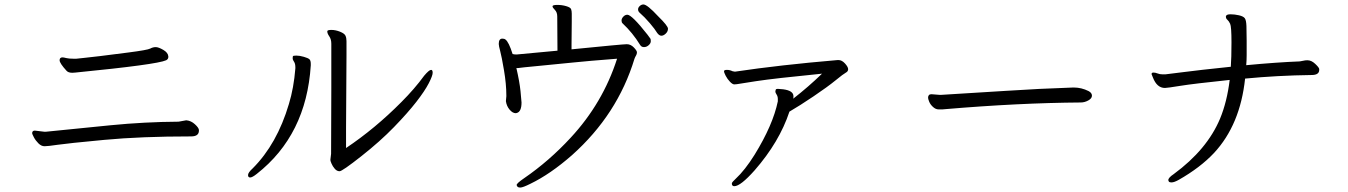

<svg xmlns="http://www.w3.org/2000/svg" viewBox="-20 -779 6040 860"><path d="M780 -234 813 -240H816Q836 -238 853 -222.5Q870 -207 871 -197V-194Q871 -168 836 -168Q612 -168 447 -152.5Q282 -137 238 -130.5Q194 -124 179.5 -124Q165 -124 152 -137Q139 -150 131.5 -164.5Q124 -179 124 -182Q124 -194 136 -194L178 -189H186Q323 -203 475.5 -218Q628 -233 780 -234ZM278 -462Q247 -496 247 -509Q247 -522 260 -522Q265 -522 276.5 -519Q288 -516 309 -516H322Q330 -517 359.5 -520Q389 -523 430 -528Q471 -533 556 -544Q641 -555 653 -561.5Q665 -568 677.5 -568Q690 -568 711.5 -555.5Q733 -543 734 -526V-524Q734 -514 724 -509Q683 -490 318 -454L304 -453Q286 -453 278 -462Z M1372 -486Q1352 -174 1130 0Q1110 16 1100.5 16Q1091 16 1091 5Q1091 -6 1112 -25Q1221 -134 1274 -313Q1296 -385 1303 -473V-477Q1303 -494 1297 -502.5Q1291 -511 1291 -517.5Q1291 -524 1292 -527Q1293 -530 1307.5 -530Q1322 -530 1341 -524.5Q1360 -519 1366 -513.5Q1372 -508 1372 -493ZM1532 -530 1530 -206V-116Q1660 -203 1778 -322Q1837 -381 1880 -440Q1902 -466 1911 -466Q1918 -466 1918 -453Q1918 -440 1900.5 -406Q1883 -372 1845 -323Q1807 -274 1745 -210Q1683 -146 1598 -79Q1513 -12 1501 -12Q1489 -12 1479.5 -23Q1470 -34 1465 -46Q1460 -58 1460 -61V-65L1463 -90L1464 -384V-583Q1464 -603 1455 -616Q1446 -629 1446 -638V-639Q1446 -645 1464.5 -645Q1483 -645 1503 -637Q1523 -629 1527.5 -619Q1532 -609 1532 -595Z M2790 -713Q2810 -713 2880 -624Q2892 -608 2893.5 -605.5Q2895 -603 2895 -594Q2895 -585 2885.5 -576.5Q2876 -568 2864.5 -568Q2853 -568 2847 -578Q2814 -632 2768 -675Q2764 -679 2764 -687.5Q2764 -696 2772 -704.5Q2780 -713 2790 -713ZM2214 -582Q2214 -606 2230 -606Q2239 -606 2244 -602Q2259 -591 2276 -537Q2284 -535 2291 -535H2295L2477 -552L2476 -705Q2476 -724 2465.5 -734.5Q2455 -745 2455 -750V-752Q2457 -757 2477 -757Q2497 -757 2516 -751.5Q2535 -746 2538 -738Q2541 -730 2541 -718V-682L2540 -579V-558Q2770 -581 2787.5 -581Q2805 -581 2819 -566.5Q2833 -552 2833 -544.5Q2833 -537 2829 -530.5Q2825 -524 2822 -516Q2746 -266 2542 -84Q2445 1 2356 44Q2322 61 2311 61Q2300 61 2297 56Q2294 51 2294 50Q2294 42 2328 19Q2440 -58 2536 -162Q2680 -317 2744 -516Q2614 -506 2547 -499Q2480 -492 2395 -484Q2310 -476 2299 -474H2293Q2307 -414 2311.5 -370.5Q2316 -327 2316 -320Q2316 -279 2295 -273L2290 -272Q2276 -272 2262.5 -288Q2249 -304 2246 -326L2248 -348V-351Q2248 -402 2237.5 -464Q2227 -526 2220.5 -550Q2214 -574 2214 -582ZM2924 -631Q2914 -648 2890.5 -675.5Q2867 -703 2844 -723Q2838 -729 2838 -737Q2838 -745 2845.5 -752Q2853 -759 2862 -759Q2879 -759 2928 -706Q2972 -663 2972 -650.5Q2972 -638 2962 -628.5Q2952 -619 2942.5 -619Q2933 -619 2924 -631Z M3269 55Q3258 55 3258 43Q3258 39 3264 33L3275 22Q3317 -17 3360 -86Q3442 -219 3464 -325V-336Q3464 -347 3458.5 -355.5Q3453 -364 3453 -368Q3453 -372 3455 -378Q3457 -381 3464 -381Q3471 -381 3488 -379Q3534 -373 3534 -348V-343Q3534 -340 3533 -337Q3601 -390 3662 -449Q3449 -428 3367 -415.5Q3285 -403 3281 -402Q3277 -401 3269 -401Q3261 -401 3249.5 -413Q3238 -425 3230.5 -439.5Q3223 -454 3223 -460Q3223 -466 3236 -466Q3249 -466 3261 -460Q3269 -458 3272 -458Q3473 -488 3732 -510H3736Q3751 -510 3765 -494.5Q3779 -479 3779 -469Q3779 -459 3768.5 -453.5Q3758 -448 3722.5 -419Q3687 -390 3624 -347.5Q3561 -305 3516 -279Q3471 -143 3360 -16Q3297 55 3269 55Z M4152 -357 4190 -354H4194Q4334 -362 4484.5 -372Q4635 -382 4787 -387H4790Q4824 -387 4856 -371Q4871 -363 4871 -350.5Q4871 -338 4854.5 -329Q4838 -320 4821 -320Q4543 -318 4213 -290Q4207 -289 4202 -289H4184Q4171 -289 4159 -300Q4147 -311 4142 -323.5Q4137 -336 4137 -341Q4137 -357 4152 -357Z M5187 -446H5200Q5204 -446 5276.5 -455.5Q5349 -465 5493 -480Q5496 -519 5496 -589.5Q5496 -660 5490 -672.5Q5484 -685 5477.5 -690.5Q5471 -696 5471 -704V-706Q5473 -715 5491.5 -715Q5510 -715 5529.5 -710.5Q5549 -706 5555.5 -697.5Q5562 -689 5563 -662.5Q5564 -636 5564 -596V-532Q5564 -509 5562 -487Q5699 -500 5802 -504Q5810 -505 5818 -507Q5826 -509 5834 -509H5837Q5854 -509 5871 -493Q5888 -477 5889 -470V-466Q5889 -443 5855 -443Q5702 -441 5557 -427Q5535 -220 5418 -94Q5356 -28 5259 27Q5239 38 5228 38Q5217 38 5215 33.5Q5213 29 5213 28Q5213 17 5237 1Q5387 -109 5445 -248Q5476 -323 5488 -421Q5325 -404 5266.5 -394.5Q5208 -385 5198 -385Q5162 -385 5144 -432Q5138 -446 5138 -447Q5138 -454 5146.5 -454Q5155 -454 5165 -450Q5175 -446 5187 -446Z"/></svg>

Font: LXGW WenKai
Style: Regular
Weight: 400
Designer: LXGW / Fontworks Inc.
Foundry: LXGW / Fontworks Inc.
Version: Version 1.520; June 14, 2025